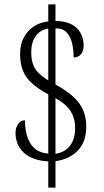

<svg xmlns="http://www.w3.org/2000/svg" viewBox="-20 -780 474 879"><path d="M201 -41Q164 -43 135.5 -53.5Q107 -64 88.5 -81.5Q70 -99 60.5 -122Q51 -145 51 -172Q51 -187 56 -199.5Q61 -212 70 -220.5Q79 -229 94 -229Q95 -180 107.5 -147Q120 -114 143.5 -96.5Q167 -79 201 -77V-348Q155 -373 126.5 -398.5Q98 -424 85 -456.5Q72 -489 72 -532Q72 -577 89 -608.5Q106 -640 135 -659Q164 -678 201 -682V-760H234V-684Q278 -684 306.5 -669Q335 -654 349 -628.5Q363 -603 363 -572Q363 -547 351 -532Q339 -517 317 -517Q317 -550 310.5 -580Q304 -610 286 -630.5Q268 -651 234 -650V-393Q288 -364 319 -334Q350 -304 362.5 -271Q375 -238 375 -201Q375 -131 336.5 -91Q298 -51 234 -42V79H201ZM234 -76Q279 -83 301.5 -114Q324 -145 324 -193Q324 -239 302.5 -272Q281 -305 234 -331ZM201 -649Q163 -643 143 -614Q123 -585 123 -542Q123 -508 131.5 -485Q140 -462 157.5 -445Q175 -428 201 -412Z"/></svg>

Font: Noto Serif Khmer ExtraCondensed Light
Style: Regular
Weight: 300
Width: 2
Designer: Danh Hong and the Monotype Design Team
Foundry: Monotype Imaging Inc.
Version: Version 2.004